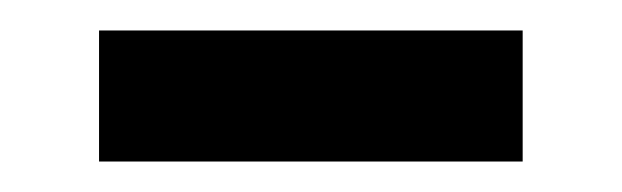

<svg xmlns="http://www.w3.org/2000/svg" viewBox="-20 -349 408 126"><path d="M45 -243V-329H323V-243Z"/></svg>

Font: Gantari SemiBold
Style: Regular
Weight: 600
Designer: Anugrah Pasau
Foundry: Lafontype
Version: Version 1.000; ttfautohint (v1.8.4)